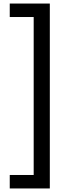

<svg xmlns="http://www.w3.org/2000/svg" viewBox="-20 -792 400 1083"><path d="M261 271H35V195H170V-696H35V-772H261Z"/></svg>

Font: Belgrano
Style: Regular
Weight: 400
Designer: Daniel Hernandez
Foundry: Daniel Hernndez
Version: Version 1.003